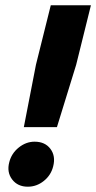

<svg xmlns="http://www.w3.org/2000/svg" viewBox="-20 -695 363 725"><path d="M70 -215 115.8 -450.8 171.7 -675H323.3L267.5 -450L195 -215ZM85 10Q46.7 10 25.8 -17.5Q5 -45 15 -82.5Q23.3 -115.8 50.8 -137.9Q78.3 -160 110.8 -160Q150 -160 170.4 -132.9Q190.8 -105.8 180.8 -66.7Q172.5 -33.3 145.4 -11.7Q118.3 10 85 10Z"/></svg>

Font: Funnel Sans Light ExtraBold
Style: Italic
Weight: 800
Italic angle: -14.036°
Version: Version 1.000